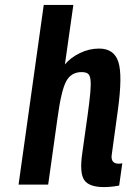

<svg xmlns="http://www.w3.org/2000/svg" viewBox="-20 -750 517 780"><path d="M382.3 -552.7Q342 -552.7 304.5 -534.4Q267 -516.1 243.7 -488.4L278 -730H157.7L55.4 0H175.7L213.7 -270.9Q228.6 -381.6 248.7 -419.4Q268.9 -457.1 311.7 -457.1Q327.3 -457.1 336.1 -451.5Q345 -445.9 347.5 -427.2Q350 -408.6 346.9 -374.1Q343.9 -339.7 335.9 -281.9L314.1 -126.9Q302.7 -48.1 321.9 -19.1Q341.1 10 402.1 10Q416.3 10 430.9 8.6Q445.6 7.3 464.1 3.9L476.9 -87.1Q471.9 -85.4 468.4 -85.3Q465 -85.1 461.3 -85.1Q444.9 -85.1 437.9 -95Q430.9 -104.9 434.3 -124.1L458.9 -303.1Q478.3 -444 460.9 -498.4Q443.6 -552.7 382.3 -552.7Z"/></svg>

Font: Secuela ExtLt
Style: Italic
Weight: 200
Italic angle: -8°
Designer: Fernando Haro
Foundry: deFharo
Version: Version 1.704